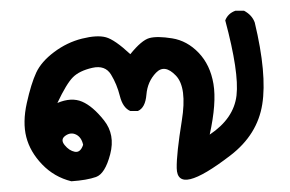

<svg xmlns="http://www.w3.org/2000/svg" viewBox="-20 -177 540 358"><path d="M113 161Q81 153 58.5 129.5Q36 106 29 78.5Q22 51 30 15Q38 -21 47.5 -41.5Q57 -62 81 -80Q105 -98 133 -105Q161 -112 177.5 -107.5Q194 -103 223 -76Q244 -102 258.5 -106Q273 -110 301 -105.5Q329 -101 350.5 -78.5Q372 -56 378 -20.5Q384 15 371 74Q416 44 421 1Q426 -42 400 -139Q405 -152 419 -157H435Q450 -149 455 -135Q478 -39 469 17.5Q460 74 410 112.5Q360 151 335 157Q310 163 309.5 136.5Q309 110 319 48Q329 -14 308 -36Q287 -58 271 -41.5Q255 -25 253 -0.5Q251 24 237 30H223Q209 24 203.5 2Q198 -20 187 -38Q176 -56 152 -50.5Q128 -45 116 -33Q104 -21 87 15Q113 4 133 12.5Q153 21 174 47.5Q195 74 185.5 110.5Q176 147 159 153Q142 159 113 161ZM135 93Q132 79 122 74Q112 69 102 76Q92 83 100.5 93.5Q109 104 119.5 106Q130 108 135 93Z"/></svg>

Font: NaniFont Regular
Style: Regular
Weight: 400
Designer: Nanigashitei
Version: Version 1.036